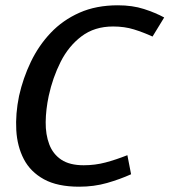

<svg xmlns="http://www.w3.org/2000/svg" viewBox="-20 -695 640 725"><path d="M296 -71Q339 -71 378.5 -81.5Q418 -92 461 -109L475 -37Q433 -18 384 -4Q335 10 279 10Q197 10 146 -18Q95 -46 70 -94Q45 -142 41.5 -203.5Q38 -265 52 -333Q67 -400 96.5 -461.5Q126 -523 171.5 -571Q217 -619 280 -647Q343 -675 425 -675Q480 -675 523.5 -661Q567 -647 600 -629L556 -557Q521 -573 485.5 -584Q450 -595 407 -595Q337 -595 288 -558Q239 -521 209 -461.5Q179 -402 164 -333Q153 -281 152.5 -234Q152 -187 166 -150Q180 -113 211.5 -92Q243 -71 296 -71Z"/></svg>

Font: Epunda Sans Medium
Style: Italic
Weight: 500
Italic angle: -12.0243°
Designer: Simon Atzbach
Foundry: typofactur
Version: Version 2.204; ttfautohint (v1.8.4.7-5d5b)